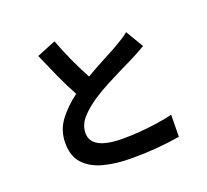

<svg xmlns="http://www.w3.org/2000/svg" viewBox="-139 -968 1278 1183"><g transform="rotate(-20 500.0 -377.0)"><path d="M330 -797Q359 -719 392 -648Q425 -577 456 -520Q517 -556 576.5 -587Q636 -618 671 -638Q700 -655 722.5 -669Q745 -683 764 -699L833 -583Q811 -570 786.5 -556.5Q762 -543 734 -529Q703 -514 655 -490.5Q607 -467 554 -439Q501 -411 455 -381Q393 -340 354.5 -296Q316 -252 316 -199Q316 -89 524 -89Q576 -89 634.5 -93.5Q693 -98 750 -106.5Q807 -115 851 -126L849 18Q785 29 705.5 36Q626 43 528 43Q429 43 349.5 22Q270 1 224 -48.5Q178 -98 178 -184Q178 -267 225.5 -330.5Q273 -394 345 -447Q310 -511 274.5 -589Q239 -667 205 -746Z"/></g></svg>

Font: Source Han Sans
Style: Bold
Weight: 700
Designer: Ryoko NISHIZUKA Ë•øÂ°öÊ∂ºÂ≠ê (kana, bopomofo & ideographs); Paul D. Hunt (Latin, Greek & Cyrillic); Sandoll Communicatio
Foundry: Adobe
Version: Version 2.004;hotconv 1.0.118;makeotfexe 2.5.65603